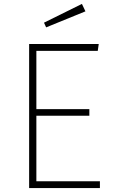

<svg xmlns="http://www.w3.org/2000/svg" viewBox="-20 -962 576 982"><path d="M399 -942 205 -846 216 -822 417 -904ZM485 -737H129V0H491V-35H166V-370H437V-404H166V-702H480Z"/></svg>

Font: Glow Sans SC Normal ExtraLight
Style: Regular
Weight: 200
Designer: Ryoko NISHIZUKA (kana, bopomofo & ideographs); Paul D. Hunt (Latin, Greek & Cyrillic); Sandoll Communications, Soo-young
Version: Version 0.93